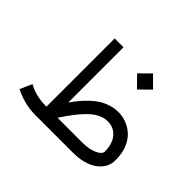

<svg xmlns="http://www.w3.org/2000/svg" viewBox="-140 -921 1160 1160"><g transform="rotate(45 440.0 -340.5)"><path d="M518.6 -613.3 586.9 -681.2 656.2 -611.8 586.9 -543.5ZM581.5 -83.5Q636.7 -83.5 675.8 -100.8Q714.8 -118.2 714.8 -141.6Q714.8 -207 682.6 -245.1Q650.4 -283.2 598.1 -283.2Q545.9 -283.2 495.1 -240.2Q437.5 -190.4 368.2 -83.5ZM273.4 -83.5V-666.5H349.1V-194.8Q369.1 -222.7 386.5 -243.9Q403.8 -265.1 429.4 -290Q455.1 -314.9 480 -330.8Q504.9 -346.7 537.4 -357.4Q569.8 -368.2 606 -368.2Q642.1 -368.2 676.8 -354.2Q711.4 -340.3 738.5 -314Q765.6 -287.6 781.5 -246.1Q797.4 -204.6 797.4 -153.3V-149.9Q798.3 -85 740.2 -42.5Q682.1 0 581.1 0H256.8Q165.5 -2 83.5 -43.9L117.7 -120.6Q179.7 -85 265.6 -83.5Z"/></g></svg>

Font: GanjNamehSans
Style: Regular
Weight: 400
Designer: Mohammad Saleh Souzanchi
Foundry: http://font-store.ir
Version: Version:0.0.4;RFB:1.2.5;Building:2016-12-11 09:43:53.670092